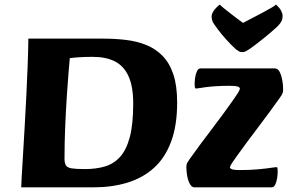

<svg xmlns="http://www.w3.org/2000/svg" viewBox="-20 -805 1247 825"><path d="M71.1 0Q71.3 -10.5 73.3 -47.1Q75.3 -83.8 78.8 -138.4Q82.3 -193 85.9 -258.8Q89.6 -324.6 93.1 -392.7Q96.6 -460.8 98.9 -524.8Q101.3 -588.8 101.8 -639H424.5Q474.7 -639 521.3 -633.4Q567.9 -627.8 607.7 -612Q647.6 -596.2 677.9 -565.5Q708.2 -534.9 724.7 -485.9Q741.2 -436.9 741.2 -364.2Q741.2 -265.1 714.8 -195.2Q688.4 -125.3 640.4 -82.6Q592.4 -39.9 526.5 -19.9Q460.6 0 381.5 0ZM345.4 -78.5Q392.2 -78.5 430.1 -89.5Q468 -100.5 495.4 -130.3Q522.8 -160.1 537.6 -215.5Q552.4 -270.8 552.4 -360.3Q552.4 -433.2 532.3 -477.3Q512.3 -521.5 473.8 -541.1Q435.4 -560.7 378.9 -560.7Q346.1 -560.7 323 -559.2Q299.8 -557.7 279.9 -555.2Q278.1 -535.7 274.5 -492.8Q270.9 -449.9 267 -390.5Q263.2 -331.1 260.2 -262.4Q257.2 -193.8 257.2 -123.5Q257.2 -104.5 263.2 -94.5Q269.2 -84.5 288.3 -81.5Q307.4 -78.5 345.4 -78.5ZM815.1 0Q804.1 0 796 -14.3Q788 -28.6 784.4 -48.8Q780.7 -69 780.7 -87.3Q780.7 -98.4 784.8 -105.8Q788.9 -113.1 795.7 -122.6Q816.4 -151.6 840.2 -183.9Q864 -216.1 888.8 -248.6Q913.6 -281.1 936.5 -312.2Q959.5 -343.2 979.2 -371.4Q992.9 -391.2 1001.6 -404.2Q1010.2 -417.2 1010.9 -425.7Q1007.8 -431.7 997.8 -434Q987.8 -436.3 965.5 -436.3Q932.2 -436.3 906.6 -434.5Q880.9 -432.8 863.7 -430.4Q846.4 -428 836.2 -426.3Q825.9 -424.5 822.9 -424.5Q818.9 -424.5 817.7 -428.7Q816.4 -432.8 816.4 -445.9Q816.4 -454.8 818.4 -470.4Q820.4 -485.9 826 -498.5Q831.7 -511 841.2 -511H1161.7Q1173.8 -511 1181.5 -496.3Q1189.1 -481.6 1192.9 -461.1Q1196.6 -440.5 1196.6 -420.7Q1196.6 -409.9 1193.6 -403.1Q1190.6 -396.2 1182.6 -385.2Q1163.9 -358.2 1140.9 -327.3Q1118 -296.4 1093.7 -264Q1069.4 -231.6 1045.2 -199.5Q1021.1 -167.3 999.9 -137.4Q987.9 -120.1 978.7 -107.2Q969.6 -94.3 967.6 -84.8Q971.1 -78.8 980.9 -76.5Q990.8 -74.3 1009.3 -74.3Q1055 -74.3 1089 -77.5Q1123 -80.7 1143.5 -83.8Q1164 -86.9 1166.7 -86.9Q1171.5 -86.9 1172.4 -82.7Q1173.2 -78.4 1173.2 -65.6Q1173.2 -57.6 1171.1 -41.6Q1169 -25.6 1163.2 -12.8Q1157.5 0 1147.2 0ZM1020.7 -581.1Q1012.6 -581.1 1007.2 -584Q1001.9 -586.9 992.8 -593.9Q974 -610.9 953.4 -633.8Q932.7 -656.6 917 -677.6Q901.3 -698.6 895.5 -708.3Q892.3 -715 890.8 -721.5Q889.3 -728 889.3 -735Q889.3 -744.5 897.8 -757.7Q906.3 -770.8 923.9 -785.4Q927.7 -781.2 939.7 -771.4Q951.7 -761.7 967.2 -749.6Q982.7 -737.4 998.1 -725.9Q1013.5 -714.5 1024.2 -706.6Q1039.4 -714.8 1061 -725.9Q1082.6 -737.1 1104.8 -748.8Q1127.1 -760.5 1144 -770.4Q1160.9 -780.4 1166.4 -785.4Q1182 -770.6 1188.1 -758.8Q1194.2 -747 1194.2 -736.8Q1194.2 -729.8 1192.4 -721.6Q1190.5 -713.5 1183.9 -704.9Q1179.9 -698.9 1168.8 -688.3Q1157.7 -677.7 1142.6 -665Q1127.6 -652.3 1111 -638.9Q1094.4 -625.4 1078.9 -613.7Q1063.4 -602 1051.6 -593.9Q1040.8 -586.9 1034.9 -584Q1029 -581.1 1020.7 -581.1Z"/></svg>

Font: Briem Hand Thin
Style: Regular
Weight: 100
Designer: Gunnlaugur SE Briem, Eben Sorkin
Foundry: Sorkin Type Co.
Version: Version 1.003